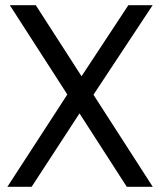

<svg xmlns="http://www.w3.org/2000/svg" viewBox="-20 -720 617 740"><path d="M17.8 -700H117.9L568.8 0H468.7ZM257.1 -382.9 330.2 -350.1 101.9 0H8.4ZM249.9 -358.7 474.7 -700H568.3L322.2 -327.6Z"/></svg>

Font: Pathway Extreme 8pt Thin
Style: Regular
Weight: 100
Designer: Eduardo Rodriguez Tunni
Foundry: Eduardo Rodriguez Tunni
Version: Version 1.000